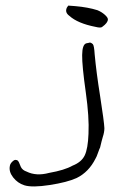

<svg xmlns="http://www.w3.org/2000/svg" viewBox="-20 -491 430 696"><path d="M222.7 -463.9 227.5 -470.7 252.9 -468.8Q298.8 -464.8 333 -454.1Q347.7 -448.2 359.4 -438Q371.1 -427.7 371.1 -420.9Q371.1 -408.2 350.6 -393.6Q345.7 -388.7 326.2 -393.6Q261.7 -406.2 231.4 -433.6Q213.9 -446.3 222.7 -463.9ZM302.7 -335.9Q307.6 -338.9 316.4 -331.1Q321.3 -326.2 323.2 -293.9Q329.1 -229.5 342.8 -143.6Q357.4 -49.8 358.4 -26.4Q358.4 -11.7 352.5 5.9Q351.6 7.8 348.1 22Q344.7 36.1 342.8 43.9Q340.8 46.9 335.4 62.5Q330.1 78.1 326.2 84Q301.8 132.8 257.8 154.3Q223.6 169.9 160.2 179.7Q96.7 189.5 68.4 180.7Q43.9 172.9 27.8 152.3Q11.7 131.8 15.6 111.3Q16.6 102.5 24.9 94.7Q33.2 86.9 38.1 88.9Q42 88.9 44.4 91.3Q46.9 93.8 48.8 97.7Q50.8 101.6 55.7 114.3Q61.5 126 76.2 130.9Q111.3 148.4 158.2 135.7Q213.9 126 243.2 109.4Q275.4 96.7 287.1 72.3Q298.8 47.9 300.8 -5.9Q303.7 -66.4 291 -156.2Q277.3 -252.9 277.8 -291.5Q278.3 -330.1 293 -334Z"/></svg>

Font: JasonHandwriting2
Style: Regular
Weight: 400
Version: Version 1.05.10